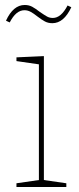

<svg xmlns="http://www.w3.org/2000/svg" viewBox="-20 -750 318 770"><path d="M156 -525V-28L246 -15V0H46V-15L136 -28V-492L46 -505V-520ZM130 -684Q115 -696 103 -702.5Q91 -709 78 -709Q44 -709 19 -660L4 -667Q33 -730 79 -730Q96 -730 109 -723Q122 -716 140 -702Q159 -689 169 -683.5Q179 -678 192 -678Q225 -678 251 -728L266 -721Q236 -657 190 -657Q173 -657 160 -664Q147 -671 130 -684Z"/></svg>

Font: Bitter Pro Thin
Style: Regular
Weight: 250
Designer: Sol Matas, and Bitter project Authors
Foundry: Sol Matas
Version: Version 1.010